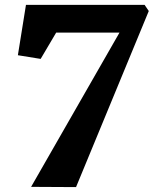

<svg xmlns="http://www.w3.org/2000/svg" viewBox="-20 -763 628 784"><path d="M468 -630H209.5L146 -522.5L53 -537.5L86 -743H570.5L587.5 -718L290.5 1L107 0Z"/></svg>

Font: Merriweather Black
Style: Italic
Weight: 900
Italic angle: -7.8°
Designer: Eben Sorkin
Foundry: Eben Sorkin
Version: Version 2.200;gftools[0.9.31]